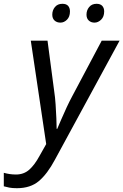

<svg xmlns="http://www.w3.org/2000/svg" viewBox="-114 -750 649 1010"><path d="M-25 240Q-49 240 -64.5 237Q-80 234 -94 230V159Q-80 163 -64 165.5Q-48 168 -30 168Q11 168 39.5 143Q68 118 94 70L129 8L48 -536H136L171 -271Q176 -239 178.5 -200.5Q181 -162 182.5 -127.5Q184 -93 184 -72H187Q194 -88 207.5 -120Q221 -152 237 -186Q253 -220 265 -242L421 -536H515L175 90Q135 165 90.5 202.5Q46 240 -25 240ZM383 -631Q365 -631 353 -642Q341 -653 341 -673Q341 -696 355 -713Q369 -730 394 -730Q414 -730 424 -719Q434 -708 434 -690Q434 -662 418 -646.5Q402 -631 383 -631ZM204 -631Q185 -631 173 -642Q161 -653 161 -673Q161 -696 175 -713Q189 -730 214 -730Q235 -730 244.5 -719Q254 -708 254 -690Q254 -662 238.5 -646.5Q223 -631 204 -631Z"/></svg>

Font: Noto IKEA Latin
Style: Italic
Weight: 400
Italic angle: -12°
Designer: Monotype Design Team
Foundry: Monotype Imaging Inc.
Version: Version 1.0